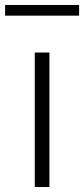

<svg xmlns="http://www.w3.org/2000/svg" viewBox="-60 -753 338 773"><path d="M80 0V-541.5H139V0ZM-39.5 -690V-733H258.5V-690Z"/></svg>

Font: Encode Sans Condensed Thin Light
Style: Regular
Weight: 300
Version: Version 3.002